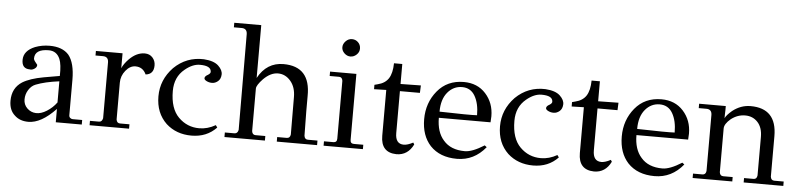

<svg xmlns="http://www.w3.org/2000/svg" viewBox="-44 -933 4907 1177"><g transform="rotate(5 2410.0 -345.0)"><path d="M480 -28V0H320V-82Q231 12 152 12Q99 12 67 -19Q32 -50 32 -107Q32 -186 93 -225Q139 -253 222 -268L320 -285Q322 -356 308 -389Q288 -436 239 -436Q154 -436 153 -379Q153 -369 164.5 -355.5Q176 -342 176 -341Q177 -326 161.5 -316Q146 -306 133 -309Q83 -309 84 -364.5Q85 -420 153 -448Q195 -464 242 -464Q321 -464 360 -420Q399 -372 399 -268V-50Q399 -40 406 -34Q413 -28 422 -28ZM320 -122V-252Q233 -241 177 -219Q151 -209 134 -182Q117 -155 117 -123Q117 -91 139.5 -69Q162 -47 193.5 -45.5Q225 -44 260.5 -66.5Q296 -89 320 -122Z M607 -50V-395Q606 -429 573 -429H527V-457H691V-365Q702 -392 732 -423Q777 -468 827 -468Q857 -468 875 -448Q893 -428 893 -400Q893 -345 843 -340Q823 -384 777 -384Q744 -384 717 -351Q690 -318 690 -276V-50Q693 -27 713 -27H771V0H528V-27H584Q602 -27 607 -50Z M1018 -254Q1018 -146 1071 -93Q1124 -40 1199 -40Q1250 -40 1299 -68L1309 -54Q1249 9 1155.5 9Q1062 9 999 -48Q933 -111 933 -213.5Q933 -316 1007 -393Q1084 -468 1191 -464Q1253 -460 1281 -433.5Q1309 -407 1307.5 -379.5Q1306 -352 1289 -338Q1272 -324 1253 -324Q1234 -324 1218 -332.5Q1202 -341 1205 -352Q1208 -363 1224 -371Q1242 -382 1239 -394Q1236 -428 1170 -428Q1125 -428 1078 -389Q1018 -340 1018 -254Z M1928 -28V0H1680V-28H1739Q1759 -28 1762 -51Q1761 -93 1761 -281Q1761 -342 1729 -379.5Q1697 -417 1651.5 -417Q1606 -417 1562 -373Q1524 -333 1524 -313V-51Q1527 -28 1547 -28H1607V0H1358V-28H1417Q1436 -28 1441 -51L1439 -641Q1438 -675 1405 -675H1357V-703H1523V-378Q1577 -477 1680 -477Q1847 -477 1844 -295Q1843 -233 1846 -51Q1849 -28 1869 -28Z M2085 -666Q2107 -666 2122.5 -651Q2138 -636 2138.5 -613.5Q2139 -591 2122 -575Q2105 -559 2084 -559Q2063 -559 2046.5 -575Q2030 -591 2030 -611.5Q2030 -632 2046.5 -649Q2063 -666 2085 -666ZM2130 -456V-50Q2130 -27 2152 -27H2210V0H1968V-27H2026Q2048 -27 2048 -50V-406Q2045 -429 2026 -429H1968V-456Z M2354 -541H2405V-418L2530 -420L2528 -374H2405V-116Q2405 -49 2457 -49Q2480 -49 2514 -67L2521 -56Q2487 13 2417 13Q2321 11 2321 -92V-374L2246 -372V-399Q2253 -401 2265 -404Q2311 -415 2332 -447.5Q2353 -480 2354 -541Z M2975 -232H2657Q2657 -144 2701 -95Q2746 -42 2833 -42Q2879 -42 2952 -88L2965 -78Q2894 9 2789 9Q2684 9 2624 -54Q2568 -115 2568 -216Q2568 -317 2628.5 -390.5Q2689 -464 2791 -464Q2875 -464 2926 -407.5Q2977 -351 2977 -269Q2977 -258 2975 -232ZM2889 -268Q2889 -340 2862.5 -386Q2836 -432 2783 -432Q2730 -432 2694 -389Q2658 -346 2658 -270Q2845 -265 2889 -268Z M3120 -254Q3120 -146 3173 -93Q3226 -40 3301 -40Q3352 -40 3401 -68L3411 -54Q3351 9 3257.5 9Q3164 9 3101 -48Q3035 -111 3035 -213.5Q3035 -316 3109 -393Q3186 -468 3293 -464Q3355 -460 3383 -433.5Q3411 -407 3409.5 -379.5Q3408 -352 3391 -338Q3374 -324 3355 -324Q3336 -324 3320 -332.5Q3304 -341 3307 -352Q3310 -363 3326 -371Q3344 -382 3341 -394Q3338 -428 3272 -428Q3227 -428 3180 -389Q3120 -340 3120 -254Z M3570 -541H3621V-418L3746 -420L3744 -374H3621V-116Q3621 -49 3673 -49Q3696 -49 3730 -67L3737 -56Q3703 13 3633 13Q3537 11 3537 -92V-374L3462 -372V-399Q3469 -401 3481 -404Q3527 -415 3548 -447.5Q3569 -480 3570 -541Z M4191 -232H3873Q3873 -144 3917 -95Q3962 -42 4049 -42Q4095 -42 4168 -88L4181 -78Q4110 9 4005 9Q3900 9 3840 -54Q3784 -115 3784 -216Q3784 -317 3844.5 -390.5Q3905 -464 4007 -464Q4091 -464 4142 -407.5Q4193 -351 4193 -269Q4193 -258 4191 -232ZM4105 -268Q4105 -340 4078.5 -386Q4052 -432 3999 -432Q3946 -432 3910 -389Q3874 -346 3874 -270Q4061 -265 4105 -268Z M4797 -27V0H4553V-27H4612Q4631 -27 4634 -50V-287Q4634 -345 4604 -377.5Q4574 -410 4527 -410Q4480 -410 4440 -379Q4402 -347 4402 -319V-50Q4405 -27 4425 -27H4483V0H4239V-27H4297Q4317 -27 4320 -50V-396Q4319 -430 4286 -430H4239V-457H4403V-430Q4402 -418 4402 -402V-382Q4410 -401 4444 -430Q4495 -470 4555 -470Q4716 -470 4716 -299V-50Q4719 -27 4739 -27Z"/></g></svg>

Font: GFS Didot
Style: Regular
Weight: 400
Designer: Takis Katsoulidis and George D. Matthiopoulos
Foundry: Takis Katsoulidis and George D. Matthiopoulos
Version: Version 1.0